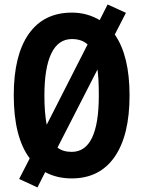

<svg xmlns="http://www.w3.org/2000/svg" viewBox="-20 -781 635 851"><path d="M554.2 -357.9Q554.2 -180.7 487.8 -85.4Q421.4 9.8 297.9 9.8Q231.9 9.8 180.2 -18.1L146 49.8L64.9 12.2L111.8 -79.1Q41 -173.3 41 -358.9Q41 -536.1 107.4 -630.6Q173.8 -725.1 298.8 -725.1Q365.7 -725.1 421.9 -691.9L457 -761.2L538.1 -724.1L488.8 -627.9Q554.2 -534.2 554.2 -357.9ZM418 -357.9Q418 -432.1 412.1 -473.1L234.9 -127Q258.3 -107.9 297.9 -107.9Q418 -107.9 418 -357.9ZM176.8 -357.9Q176.8 -280.8 187 -228L368.2 -584Q342.3 -607.9 298.8 -607.9Q238.3 -607.9 207.5 -544.2Q176.8 -480.5 176.8 -357.9Z"/></svg>

Font: TypoPRO Open Sans Condensed
Style: Bold
Weight: 700
Width: 3
Foundry: Ascender Corporation
Version: Version 1.11